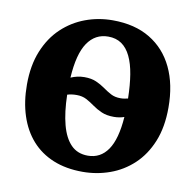

<svg xmlns="http://www.w3.org/2000/svg" viewBox="-69 -638 732 719"><g transform="rotate(10 297.0 -279.0)"><path d="M290 11Q227 11 178.2 -9Q129.5 -29 96.2 -66.5Q63 -104 45.8 -156.8Q28.5 -209.5 28.5 -275Q28.5 -348 51 -403Q73.5 -458 112.2 -494.5Q151 -531 200.2 -549.2Q249.5 -567.5 303.5 -567.5Q388 -567.5 446.2 -532.2Q504.5 -497 535 -433Q565.5 -369 565.5 -281.5Q565.5 -207 543 -152Q520.5 -97 481.8 -60.8Q443 -24.5 393.5 -6.8Q344 11 290 11ZM299 -52Q347 -52 375 -92.8Q403 -133.5 409 -218.5Q401 -215.5 391 -213.8Q381 -212 370 -212Q342 -212 322.8 -220.5Q303.5 -229 288 -240.2Q272.5 -251.5 256.5 -260Q240.5 -268.5 219 -268.5Q208.5 -268.5 199.8 -267.2Q191 -266 183.5 -263.5Q185 -197 197.5 -149.8Q210 -102.5 234.8 -77.2Q259.5 -52 299 -52ZM382 -285Q390 -285 397 -286.2Q404 -287.5 410.5 -289Q409.5 -339.5 403 -379.5Q396.5 -419.5 383 -447.5Q369.5 -475.5 348.5 -490Q327.5 -504.5 297.5 -504.5Q248 -504.5 219 -461.8Q190 -419 184.5 -328.5Q196 -333.5 208.8 -336.5Q221.5 -339.5 236 -339.5Q263 -339.5 281.5 -331.2Q300 -323 315 -312.2Q330 -301.5 345.5 -293.2Q361 -285 382 -285Z"/></g></svg>

Font: Merriweather 24pt
Style: Bold
Weight: 700
Designer: Eben Sorkin
Foundry: Eben Sorkin
Version: Version 2.100